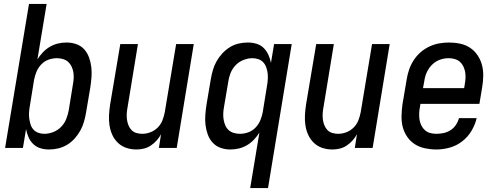

<svg xmlns="http://www.w3.org/2000/svg" viewBox="-20 -755 2540 980"><path d="M230 8Q207 8 186 1.5Q165 -5 149.5 -20Q134 -35 125.5 -55Q117 -75 113 -96L97 0H6L128 -735H218L171 -452Q183 -471 199 -488Q215 -505 235 -516.5Q255 -528 276.5 -533Q298 -538 320 -538Q346 -538 370 -529.5Q394 -521 410 -503Q426 -485 434.5 -461.5Q443 -438 446 -413Q449 -388 447 -361.5Q445 -335 441 -309L419 -179Q415 -156 408.5 -133Q402 -110 390 -88.5Q378 -67 361 -48Q344 -29 322.5 -16Q301 -3 277 2.5Q253 8 230 8ZM206 -72Q229 -72 252 -81Q275 -90 292 -107.5Q309 -125 318 -147.5Q327 -170 331 -193L352 -323Q355 -339 356 -355Q357 -371 354.5 -386Q352 -401 345.5 -415Q339 -429 328 -439Q317 -449 301.5 -453.5Q286 -458 271 -458Q271 -458 271 -458Q271 -458 270 -458Q249 -458 228 -450.5Q207 -443 191 -426.5Q175 -410 166.5 -389.5Q158 -369 154 -348L133 -218Q130 -202 128.5 -185Q127 -168 129 -152.5Q131 -137 135.5 -121.5Q140 -106 150 -94.5Q160 -83 175 -77.5Q190 -72 206 -72Z M677 8Q650 8 625.5 0Q601 -8 582.5 -25.5Q564 -43 553.5 -66Q543 -89 539 -114.5Q535 -140 536.5 -167Q538 -194 542 -221L594 -530H684L631 -207Q628 -192 627 -176Q626 -160 628 -145Q630 -130 635.5 -116Q641 -102 651 -91.5Q661 -81 675.5 -76.5Q690 -72 706 -72Q727 -72 748 -80Q769 -88 785 -104Q801 -120 809 -140.5Q817 -161 821 -182L879 -530H969L882 0H791L802 -70Q793 -53 779.5 -38Q766 -23 749.5 -12Q733 -1 714 3.5Q695 8 677 8Z M1257 205 1304 -78Q1292 -59 1276 -42Q1260 -25 1240 -13.5Q1220 -2 1198.5 3Q1177 8 1155 8Q1129 8 1105.5 -0.5Q1082 -9 1065.5 -27Q1049 -45 1040.5 -68.5Q1032 -92 1029 -117Q1026 -142 1028 -168.5Q1030 -195 1034 -221L1056 -351Q1060 -374 1066.5 -397Q1073 -420 1085 -441.5Q1097 -463 1114.5 -482Q1132 -501 1153 -514Q1174 -527 1197.5 -532.5Q1221 -538 1245 -538Q1268 -538 1289.5 -531.5Q1311 -525 1326 -510Q1341 -495 1350 -475Q1359 -455 1363 -434L1379 -530H1469L1348 205ZM1205 -72Q1226 -72 1247 -79.5Q1268 -87 1284 -103.5Q1300 -120 1308.5 -140.5Q1317 -161 1321 -182L1342 -312Q1345 -328 1346.5 -345Q1348 -362 1346.5 -377.5Q1345 -393 1340 -408.5Q1335 -424 1325 -435.5Q1315 -447 1300 -452.5Q1285 -458 1269 -458Q1246 -458 1223 -449Q1200 -440 1183 -422.5Q1166 -405 1157 -382.5Q1148 -360 1145 -337L1123 -207Q1120 -191 1119.5 -175Q1119 -159 1121.5 -144Q1124 -129 1130 -115Q1136 -101 1147 -91Q1158 -81 1173.5 -76.5Q1189 -72 1205 -72Z M1677 8Q1650 8 1625.5 0Q1601 -8 1582.5 -25.5Q1564 -43 1553.5 -66Q1543 -89 1539 -114.5Q1535 -140 1536.5 -167Q1538 -194 1542 -221L1594 -530H1684L1631 -207Q1628 -192 1627 -176Q1626 -160 1628 -145Q1630 -130 1635.5 -116Q1641 -102 1651 -91.5Q1661 -81 1675.5 -76.5Q1690 -72 1706 -72Q1727 -72 1748 -80Q1769 -88 1785 -104Q1801 -120 1809 -140.5Q1817 -161 1821 -182L1879 -530H1969L1882 0H1791L1802 -70Q1793 -53 1779.5 -38Q1766 -23 1749.5 -12Q1733 -1 1714 3.5Q1695 8 1677 8Z M2207 8Q2178 8 2149.5 2Q2121 -4 2098 -18.5Q2075 -33 2059 -56Q2043 -79 2036 -105.5Q2029 -132 2029.5 -161.5Q2030 -191 2034 -221L2056 -351Q2060 -376 2068.5 -400.5Q2077 -425 2091.5 -447.5Q2106 -470 2126.5 -488Q2147 -506 2171.5 -517.5Q2196 -529 2221.5 -533.5Q2247 -538 2272 -538Q2301 -538 2329 -532Q2357 -526 2379.5 -511Q2402 -496 2417.5 -473Q2433 -450 2440 -423.5Q2447 -397 2446.5 -367.5Q2446 -338 2441 -309L2427 -225H2126L2123 -207Q2120 -191 2119.5 -174.5Q2119 -158 2121.5 -143Q2124 -128 2131 -114Q2138 -100 2149.5 -90Q2161 -80 2176 -76Q2191 -72 2207 -72Q2226 -72 2244.5 -76Q2263 -80 2279.5 -90.5Q2296 -101 2307 -117.5Q2318 -134 2323 -152H2413Q2405 -118 2386.5 -87Q2368 -56 2339 -33.5Q2310 -11 2275.5 -1.5Q2241 8 2207 8ZM2139 -305H2349L2352 -323Q2355 -339 2356 -355Q2357 -371 2354.5 -386Q2352 -401 2345.5 -415Q2339 -429 2328 -439Q2317 -449 2301.5 -453.5Q2286 -458 2270 -458Q2270 -458 2270 -458Q2270 -458 2270 -458Q2255 -458 2239.5 -454.5Q2224 -451 2209.5 -443Q2195 -435 2183.5 -423Q2172 -411 2164 -397Q2156 -383 2151.5 -368Q2147 -353 2145 -337Z"/></svg>

Font: Iosevka Curly Medium Oblique
Style: Regular
Weight: 500
Italic angle: -9°
Monospace: yes
Designer: Belleve Invis
Foundry: Belleve Invis
Version: Version 11.1.0; ttfautohint (v1.8.3)